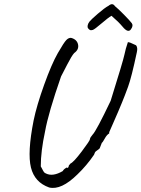

<svg xmlns="http://www.w3.org/2000/svg" viewBox="-20 -863 690 937"><path d="M510 -835Q529 -851 541 -833Q557 -820 585.5 -791Q614 -762 623 -750Q632 -738 619 -720Q605 -700 578 -733Q558 -757 524 -786Q507 -776 474.5 -748Q442 -720 433 -717Q424 -714 418.5 -717Q413 -720 409.5 -725.5Q406 -731 408 -740Q410 -749 417 -758Q424 -767 457.5 -796Q491 -825 510 -835ZM432 -206Q450 -224 520 -371Q581 -566 587 -595.5Q593 -625 604 -657Q610 -659 644 -642Q653 -631 648 -609Q622 -486 605 -439.5Q588 -393 575.5 -363Q563 -333 556.5 -317.5Q550 -302 534.5 -267Q519 -232 513 -218V-212Q501 -205 491 -186.5Q481 -168 477 -166L468 -143Q467 -137 456 -130.5Q445 -124 442.5 -117Q440 -110 439 -108Q403 -55 358 -12Q279 66 220 52Q149 27 131 -45.5Q113 -118 144 -275Q159 -348 195.5 -449.5Q232 -551 262 -603.5Q292 -656 304 -668Q316 -680 328 -678Q356 -670 361 -645.5Q366 -621 342 -604Q330 -591 308 -548Q286 -505 278 -490Q216 -312 200 -222Q179 -125 179 -51Q181 -47 184.5 -41Q188 -35 189.5 -31.5Q191 -28 194 -24Q197 -19 205 -16Q238 0 286 -28Q292 -39 307 -46Q310 -42 311.5 -43.5Q313 -45 315 -50Q314 -55 324 -65Q339 -71 379 -124Q419 -177 419 -184Q419 -191 432 -206Z"/></svg>

Font: Caveat
Style: Regular
Weight: 400
Designer: Pablo Impallari
Foundry: Creative Lab NY
Version: Version 1.096; ttfautohint (v1.3)